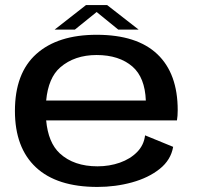

<svg xmlns="http://www.w3.org/2000/svg" viewBox="-20 -733 782 759"><path d="M365 6Q205 6 122 -71.5Q39 -149 39 -294.5Q39 -444 123.8 -519.8Q208.5 -595.5 362 -595.5Q521 -595.5 601.8 -519Q682.5 -442.5 682.5 -297.5Q682.5 -274 679.5 -257H162.5Q170.5 -169 216.5 -126.5Q272 -75.5 365.5 -75.5Q412.5 -75.5 453.8 -90Q495 -104.5 522 -132Q549 -159.5 553.5 -198L664.5 -152.5Q655.5 -100.5 611.2 -65.2Q567 -30 501.8 -12Q436.5 6 365 6ZM162.5 -335.5H556.5Q553 -426.5 504 -469.5Q451 -515.5 362 -515.5Q274.5 -515.5 218 -466.5Q171 -425.5 162.5 -335.5ZM196 -616 320 -713H403.5L528 -616H447.5L362 -685.5L276 -616Z"/></svg>

Font: Anybody ExtraExpanded Medium
Style: Regular
Weight: 500
Width: 8
Designer: Tyler Finck
Foundry: Etcetera Type Company
Version: Version 1.010; ttfautohint (v1.8.3) -l 8 -r 50 -G 200 -x 14 